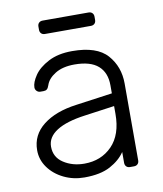

<svg xmlns="http://www.w3.org/2000/svg" viewBox="-79 -744 694 819"><g transform="rotate(-10 268.0 -335.0)"><path d="M221 10Q173 10 132 -10Q91 -30 66.5 -64Q42 -98 42 -139Q42 -205 95.5 -247Q149 -289 240 -301L398 -323V-358Q398 -413 364.5 -442.5Q331 -472 262 -472Q211 -472 178.5 -452Q146 -432 137 -404Q133 -392 127.5 -387.5Q122 -383 113 -383H99Q90 -383 83.5 -389.5Q77 -396 77 -405Q77 -427 97 -456.5Q117 -486 159 -508Q201 -530 262 -530Q369 -530 414 -479Q459 -428 459 -355V-22Q459 -12 453 -6Q447 0 437 0H420Q410 0 404 -6Q398 -12 398 -22V-69Q376 -36 333.5 -13Q291 10 221 10ZM231 -48Q304 -48 351 -96Q398 -144 398 -234V-268L269 -250Q187 -239 145 -212Q103 -185 103 -144Q103 -98 141.5 -73Q180 -48 231 -48ZM161 -622Q151 -622 145 -628Q139 -634 139 -644V-658Q139 -668 145 -674Q151 -680 161 -680H360Q370 -680 376 -674Q382 -668 382 -658V-644Q382 -634 376 -628Q370 -622 360 -622Z"/></g></svg>

Font: Rubik AZ
Style: Regular
Weight: 300
Designer: Hubert and Fischer
Foundry: Hubert & Fischer
Version: Version 2.000